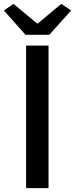

<svg xmlns="http://www.w3.org/2000/svg" viewBox="-38 -973 388 993"><path d="M97 0H213V-737H97ZM94 -793H217L330 -919L279 -953L158 -852H153L32 -953L-18 -919Z"/></svg>

Font: Noto Sans HK Medium
Style: Regular
Weight: 500
Designer: Ryoko NISHIZUKA 西塚涼子 (kana, bopomofo & ideographs); Paul D. Hunt (Latin, Greek & Cyrillic); Sandoll Communications 산돌커뮤니
Foundry: Adobe
Version: Version 2.002;hotconv 1.0.116;makeotfexe 2.5.65601